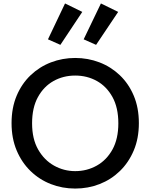

<svg xmlns="http://www.w3.org/2000/svg" viewBox="-20 -1083 872 1113"><path d="M416 10Q341 10 274.5 -16Q208 -42 157 -91.5Q106 -141 76.5 -211Q47 -281 47 -369Q47 -458 76.5 -528Q106 -598 157.5 -647Q209 -696 275.5 -721.5Q342 -747 416 -747Q490 -747 556.5 -721.5Q623 -696 674.5 -647Q726 -598 755.5 -528Q785 -458 785 -369Q785 -281 755.5 -211Q726 -141 675 -91.5Q624 -42 557.5 -16Q491 10 416 10ZM416 -91Q484 -91 541 -123Q598 -155 632 -216.5Q666 -278 666 -368Q666 -459 632 -520.5Q598 -582 541.5 -613.5Q485 -645 416 -645Q347 -645 290.5 -613.5Q234 -582 200 -520.5Q166 -459 166 -368Q166 -278 201 -216.5Q236 -155 293 -123Q350 -91 416 -91ZM537 -823 465 -855 565 -1063 665 -1014ZM330 -823 258 -855 357 -1063 457 -1014Z"/></svg>

Font: Alata
Style: Regular
Weight: 400
Designer: Spyros Zevelakis, Eben Sorkin
Foundry: Spyros Zevelakis
Version: Version 1.005; ttfautohint (v1.8.4.7-5d5b)